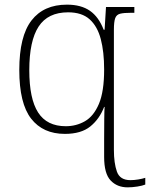

<svg xmlns="http://www.w3.org/2000/svg" viewBox="-20 -566 645 826"><path d="M529 240Q484 240 456 210.5Q428 181 428 109V33Q428 -13 428.5 -54Q429 -95 430 -106H428Q408 -54 368.5 -22Q329 10 259 10Q165 10 114 -55.5Q63 -121 63 -265Q63 -410 115.5 -478Q168 -546 268 -546Q329 -546 367 -519.5Q405 -493 426 -438H430L436 -536H558V-511H544Q513 -511 497 -507Q481 -503 475.5 -487.5Q470 -472 470 -438V79Q470 136 483 172.5Q496 209 541 209Q557 209 575 206Q593 203 605 199V228Q593 233 571 236.5Q549 240 529 240ZM263 -23Q308 -23 345.5 -44.5Q383 -66 405.5 -119Q428 -172 428 -267Q428 -343 413.5 -398Q399 -453 365.5 -483Q332 -513 273 -513Q186 -513 146 -451.5Q106 -390 106 -264Q106 -141 144 -82Q182 -23 263 -23Z"/></svg>

Font: Noto Serif ExtraLight
Style: Regular
Weight: 200
Designer: Monotype Design Team
Foundry: Monotype Imaging Inc.
Version: Version 2.015; ttfautohint (v1.8.4.7-5d5b)